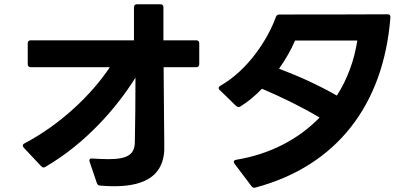

<svg xmlns="http://www.w3.org/2000/svg" viewBox="-20 -833 1960 900"><path d="M750 -129V-167C750 -201 749 -238 749 -268L747 -518H900C909 -518 914 -523 914 -532V-630C914 -639 909 -644 900 -644H746V-799C746 -808 741 -813 732 -813H622C613 -813 608 -808 608 -799V-675V-644H124C115 -644 110 -639 110 -630V-532C110 -523 115 -518 124 -518H495C409 -389 264 -250 95 -161C89 -158 87 -155 87 -151C87 -148 88 -145 91 -141L173 -54C177 -50 180 -48 184 -48C187 -48 190 -49 193 -51C381 -160 527 -328 615 -469C615 -371 614 -252 612 -164C610 -109 578 -87 489 -87C467 -87 442 -88 413 -90C404 -91 399 -88 399 -81C399 -79 399 -77 400 -75L434 25C437 33 442 37 450 37C473 39 494 40 515 40C671 40 745 -19 750 -129Z M1178 46C1559 -56 1778 -342 1810 -751C1811 -761 1806 -766 1797 -766C1635 -765 1434 -765 1289 -765C1281 -765 1276 -761 1273 -753C1237 -653 1146 -507 1013 -431C1008 -428 1005 -424 1005 -420C1005 -417 1007 -414 1010 -411L1087 -336C1091 -333 1095 -331 1098 -331C1101 -331 1104 -332 1107 -334C1141 -355 1176 -384 1208 -417C1304 -376 1398 -330 1478 -282C1379 -180 1245 -110 1087 -84C1080 -83 1076 -79 1076 -75C1076 -72 1077 -69 1079 -66L1159 40C1163 45 1167 47 1172 47C1174 47 1176 47 1178 46ZM1288 -511C1319 -555 1345 -600 1363 -643H1655C1640 -548 1608 -461 1559 -385C1477 -432 1381 -476 1288 -511Z"/></svg>

Font: LINE Seed JP App_OTF Bold
Style: Regular
Weight: 700
Designer: LINE & Fontrix & Fontworks
Version: Version 1.009